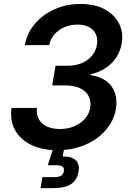

<svg xmlns="http://www.w3.org/2000/svg" viewBox="-20 -758 671 982"><path d="M273.4 10.3Q194.8 10.3 138.9 -17.3Q83 -44.9 56.4 -93.8Q29.8 -142.6 39.1 -206.1H168.9Q165 -172.9 178.5 -148.4Q191.9 -124 220 -111.1Q248 -98.1 286.1 -98.1Q326.2 -98.1 359.1 -111.8Q392.1 -125.5 414.1 -150.1Q436 -174.8 441.4 -207.5Q446.8 -241.2 433.1 -266.8Q419.4 -292.5 388.7 -306.9Q357.9 -321.3 311.5 -321.3H247.1L264.2 -421.9H328.1Q366.7 -421.9 397.9 -435.1Q429.2 -448.2 449.7 -472.2Q470.2 -496.1 475.6 -528.3Q481 -559.6 470.5 -582.8Q460 -606 436 -619.1Q412.1 -632.3 377 -632.3Q341.8 -632.3 311 -619.6Q280.3 -606.9 259.3 -583.3Q238.3 -559.6 231.9 -527.3H106.9Q118.7 -589.4 158.9 -636.7Q199.2 -684.1 259.8 -710.9Q320.3 -737.8 391.6 -737.8Q463.9 -737.8 514.4 -710.9Q564.9 -684.1 588.4 -638.4Q611.8 -592.8 602.5 -537.1Q592.8 -476.1 549.3 -433.8Q505.9 -391.6 443.8 -378.4L443.4 -373.5Q493.2 -366.7 524.4 -342.8Q555.7 -318.8 567.9 -282.5Q580.1 -246.1 572.8 -201.2Q562.5 -140.1 520.8 -92.3Q479 -44.4 414.8 -17.1Q350.6 10.3 273.4 10.3ZM187.5 204.1 196.8 147.9H256.8Q280.8 147.9 292.5 140.9Q304.2 133.8 306.6 117.7Q309.1 101.6 300.3 94.2Q291.5 86.9 267.1 86.9H224.6L259.3 -22H312.5L308.6 0L300.3 42Q346.2 41.5 367.2 61.5Q388.2 81.5 381.8 119.1Q374.5 163.6 343.3 183.8Q312 204.1 252.4 204.1Z"/></svg>

Font: Inter 18pt SemiBold
Style: Italic
Weight: 600
Italic angle: -9.3988°
Designer: Rasmus Andersson
Foundry: rsms
Version: Version 4.001;git-66647c0bb